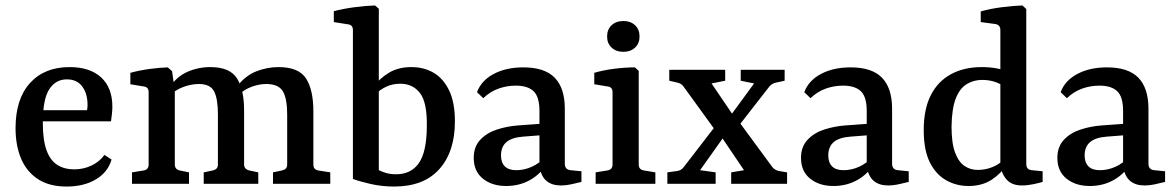

<svg xmlns="http://www.w3.org/2000/svg" viewBox="-20 -674 4310 704"><path d="M37 -204Q37 -311 90 -369.5Q143 -428 235 -428Q310 -428 351 -390Q392 -352 392 -283Q392 -272 390.5 -257Q389 -242 387 -229H105V-270H299Q300 -275 300.5 -279Q301 -283 301 -289Q301 -331 281.5 -357Q262 -383 225 -383Q184 -383 160.5 -346.5Q137 -310 137 -224Q137 -161 150.5 -123.5Q164 -86 190 -69.5Q216 -53 252 -53Q286 -53 315.5 -67Q345 -81 363 -106L389 -89Q376 -43 332 -16.5Q288 10 224 10Q161 10 119.5 -17Q78 -44 57.5 -92Q37 -140 37 -204Z M981 0V-42L1014 -49Q1023 -51 1028 -56Q1033 -61 1033 -71V-253Q1033 -313 1017 -339.5Q1001 -366 956 -366Q931 -366 903 -356Q875 -346 849 -321L848 -356Q880 -397 920 -412.5Q960 -428 1001 -428Q1075 -428 1102 -386.5Q1129 -345 1129 -266V-71Q1129 -52 1147 -49L1191 -42V0ZM464 0V-42L507 -49Q525 -52 525 -71V-336Q525 -355 507 -357L458 -365V-407Q491 -416 527.5 -421Q564 -426 595 -427L611 -413L621 -341V-71Q621 -53 639 -49L673 -42V0ZM727 0V-42L760 -49Q769 -51 774 -56Q779 -61 779 -71V-255Q779 -312 765 -339Q751 -366 709 -366Q681 -366 650.5 -354.5Q620 -343 598 -319L600 -351Q627 -393 667 -410.5Q707 -428 751 -428Q823 -428 849 -386.5Q875 -345 875 -269V-71Q875 -54 894 -49L927 -42V0Z M1274 -564Q1274 -583 1255 -585L1204 -593V-633Q1238 -642 1279.5 -647.5Q1321 -653 1355 -654L1369 -642V-50Q1381 -44 1396.5 -39.5Q1412 -35 1432 -35Q1487 -35 1515.5 -75.5Q1544 -116 1545 -207Q1547 -297 1520.5 -332Q1494 -367 1448 -367Q1420 -367 1397 -356.5Q1374 -346 1355 -327L1349 -355Q1372 -387 1406.5 -407.5Q1441 -428 1488 -428Q1534 -428 1569.5 -407.5Q1605 -387 1626.5 -343Q1648 -299 1648 -229Q1648 -118 1591 -54Q1534 10 1425 10Q1379 10 1336.5 0Q1294 -10 1274 -18Z M1836 8Q1784 8 1750.5 -19Q1717 -46 1717 -95Q1717 -136 1741 -161.5Q1765 -187 1802 -199Q1839 -211 1878 -214L1975 -221V-179L1898 -173Q1857 -170 1837 -153Q1817 -136 1817 -104Q1817 -78 1831 -64Q1845 -50 1873 -50Q1903 -50 1931 -63Q1959 -76 1975 -96L1984 -74Q1964 -37 1924.5 -14.5Q1885 8 1836 8ZM1729 -336Q1745 -379 1790.5 -403Q1836 -427 1899 -427Q1977 -427 2014 -389Q2051 -351 2051 -275V-74Q2051 -52 2072 -50L2112 -46V-7Q2100 -4 2078 1Q2056 6 2036 6Q2004 6 1984 -10.5Q1964 -27 1958 -64V-267Q1958 -319 1936.5 -339.5Q1915 -360 1871 -360Q1838 -360 1807.5 -349Q1777 -338 1752 -314Z M2322 -71Q2322 -52 2341 -49L2383 -42V0H2164V-42L2207 -49Q2226 -52 2226 -71V-336Q2226 -355 2208 -357L2159 -365V-407Q2193 -417 2233.5 -422Q2274 -427 2308 -427L2322 -414ZM2325 -540Q2325 -515 2308.5 -499.5Q2292 -484 2266 -484Q2239 -484 2222.5 -499.5Q2206 -515 2206 -540Q2206 -566 2222.5 -581.5Q2239 -597 2266 -597Q2292 -597 2308.5 -581.5Q2325 -566 2325 -540Z M2427 0V-42L2463 -47Q2477 -49 2486 -60L2617 -230H2644L2745 -368L2696 -378V-418H2857V-378L2825 -371Q2811 -368 2802 -358L2675 -195H2650L2547 -50L2604 -42V0ZM2661 0V-42L2708 -50L2616 -186H2610L2486 -357Q2478 -368 2464 -371L2434 -378V-418H2639V-378L2589 -368L2680 -234H2685L2813 -60Q2822 -50 2836 -47L2866 -42V0Z M3036 8Q2984 8 2950.5 -19Q2917 -46 2917 -95Q2917 -136 2941 -161.5Q2965 -187 3002 -199Q3039 -211 3078 -214L3175 -221V-179L3098 -173Q3057 -170 3037 -153Q3017 -136 3017 -104Q3017 -78 3031 -64Q3045 -50 3073 -50Q3103 -50 3131 -63Q3159 -76 3175 -96L3184 -74Q3164 -37 3124.5 -14.5Q3085 8 3036 8ZM2929 -336Q2945 -379 2990.5 -403Q3036 -427 3099 -427Q3177 -427 3214 -389Q3251 -351 3251 -275V-74Q3251 -52 3272 -50L3312 -46V-7Q3300 -4 3278 1Q3256 6 3236 6Q3204 6 3184 -10.5Q3164 -27 3158 -64V-267Q3158 -319 3136.5 -339.5Q3115 -360 3071 -360Q3038 -360 3007.5 -349Q2977 -338 2952 -314Z M3531 8Q3486 8 3448.5 -13.5Q3411 -35 3389 -79.5Q3367 -124 3367 -197Q3367 -274 3393 -325Q3419 -376 3467 -402Q3515 -428 3580 -428Q3608 -428 3633.5 -423.5Q3659 -419 3673 -413L3659 -357Q3649 -367 3627.5 -374Q3606 -381 3581 -381Q3550 -381 3524.5 -365.5Q3499 -350 3484.5 -313Q3470 -276 3469 -210Q3469 -149 3482 -114.5Q3495 -80 3516.5 -65.5Q3538 -51 3565 -51Q3593 -51 3618 -61Q3643 -71 3660 -88L3672 -71Q3651 -38 3616 -15Q3581 8 3531 8ZM3743 -641V-74Q3743 -61 3748.5 -56Q3754 -51 3763 -50L3803 -46V-7Q3790 -3 3768.5 1.5Q3747 6 3727 6Q3691 6 3672 -14.5Q3653 -35 3648 -68V-564Q3648 -583 3629 -586L3576 -593V-632Q3610 -642 3653 -647.5Q3696 -653 3729 -654Z M3976 8Q3924 8 3890.5 -19Q3857 -46 3857 -95Q3857 -136 3881 -161.5Q3905 -187 3942 -199Q3979 -211 4018 -214L4115 -221V-179L4038 -173Q3997 -170 3977 -153Q3957 -136 3957 -104Q3957 -78 3971 -64Q3985 -50 4013 -50Q4043 -50 4071 -63Q4099 -76 4115 -96L4124 -74Q4104 -37 4064.5 -14.5Q4025 8 3976 8ZM3869 -336Q3885 -379 3930.5 -403Q3976 -427 4039 -427Q4117 -427 4154 -389Q4191 -351 4191 -275V-74Q4191 -52 4212 -50L4252 -46V-7Q4240 -4 4218 1Q4196 6 4176 6Q4144 6 4124 -10.5Q4104 -27 4098 -64V-267Q4098 -319 4076.5 -339.5Q4055 -360 4011 -360Q3978 -360 3947.5 -349Q3917 -338 3892 -314Z"/></svg>

Font: Rasa Medium
Style: Regular
Weight: 500
Designer: Anna Giedrys (Yrsa+Rasa design), David Brezina (Yrsa art-direction, Rasa art-direction, design)
Foundry: Rosetta Type Foundry
Version: Version 2.004